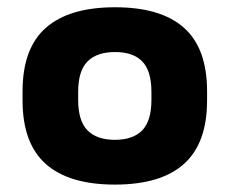

<svg xmlns="http://www.w3.org/2000/svg" viewBox="-20 -582 623 521"><path d="M291.8 -202.6Q242.4 -202.6 217.3 -228.4Q192.1 -254.1 192.1 -310.9V-332.4Q192.1 -389.7 217.4 -415.2Q242.7 -440.8 292.3 -440.8Q341.3 -440.8 366.1 -415.2Q390.9 -389.7 390.9 -332.4V-310.9Q390.9 -254.1 366 -228.4Q341 -202.6 291.8 -202.6ZM291.8 -81.1Q416.6 -81.1 479.2 -137.2Q541.9 -193.3 541.9 -309.4V-334.1Q541.9 -451 479.2 -506.6Q416.6 -562.3 292.3 -562.3Q167.8 -562.3 104.5 -506.6Q41.2 -451 41.2 -334.1V-309.4Q41.2 -193.3 104.1 -137.2Q167 -81.1 291.8 -81.1Z"/></svg>

Font: Anek Devanagari Medium
Style: Regular
Weight: 500
Designer: Kailash Malviya (Devanagari) & Yesha Goshar (Latin)
Foundry: Ek Type
Version: Version 1.003